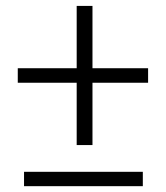

<svg xmlns="http://www.w3.org/2000/svg" viewBox="-20 -639 570 659"><path d="M297.4 -404.8H488.3V-355H297.4V-141.1H243.2V-355H41V-404.8H243.2V-618.7H297.4ZM470.2 0H62.5V-49.3H470.2Z"/></svg>

Font: RobotoDraft Light
Style: Regular
Weight: 300
Version: Version 2.001151; 2014